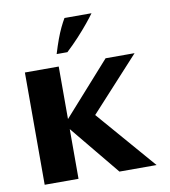

<svg xmlns="http://www.w3.org/2000/svg" viewBox="-80 -781 754 850"><g transform="rotate(-10 296.5 -356.0)"><path d="M52.3 0V-504.7H204.4V0ZM301.5 -238.4 194.4 -257.4 415 -504.7H545.4ZM388.4 0 174.6 -259.6 323.2 -268.6 555.3 0ZM204.9 -560.6Q216.1 -597.3 226.2 -624.8Q236.4 -652.3 246.5 -673.5Q256.7 -694.7 266.8 -711.9H388.3Q376.5 -695.4 356 -670.3Q335.5 -645.2 309.1 -616.6Q282.7 -588 253.2 -560.6Z"/></g></svg>

Font: Russolo 10pt ExtraLight
Style: Regular
Weight: 200
Designer: Micah Stupak-Hahn
Version: Version 1.000